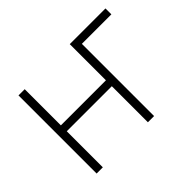

<svg xmlns="http://www.w3.org/2000/svg" viewBox="-116 -747 948 948"><g transform="rotate(-45 358.0 -272.5)"><path d="M697.1 -545.5H447.8V-293H133.2V-545.5H89.8V0H133.2V-251.8H447.8V0H491.1V-504.3H697.1Z"/></g></svg>

Font: Karasuma Gothic
Style: Thin
Weight: 200
Designer: Rasmus Andersson / Ryoko Ishizuka
Foundry: rsms
Version: Version 1.00